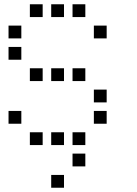

<svg xmlns="http://www.w3.org/2000/svg" viewBox="-20 -700 640 900"><path d="M121 -680Q120 -680 120 -680Q120 -680 120 -679V-621Q120 -620 120 -620Q120 -620 121 -620H179Q180 -620 180 -620Q180 -620 180 -621V-679Q180 -680 180 -680Q180 -680 179 -680ZM221 -680Q220 -680 220 -680Q220 -680 220 -679V-621Q220 -620 220 -620Q220 -620 221 -620H279Q280 -620 280 -620Q280 -620 280 -621V-679Q280 -680 280 -680Q280 -680 279 -680ZM321 -680Q320 -680 320 -680Q320 -680 320 -679V-621Q320 -620 320 -620Q320 -620 321 -620H379Q380 -620 380 -620Q380 -620 380 -621V-679Q380 -680 380 -680Q380 -680 379 -680ZM21 -580Q20 -580 20 -580Q20 -580 20 -579V-521Q20 -520 20 -520Q20 -520 21 -520H79Q80 -520 80 -520Q80 -520 80 -521V-579Q80 -580 80 -580Q80 -580 79 -580ZM421 -580Q420 -580 420 -580Q420 -580 420 -579V-521Q420 -520 420 -520Q420 -520 421 -520H479Q480 -520 480 -520Q480 -520 480 -521V-579Q480 -580 480 -580Q480 -580 479 -580ZM21 -480Q20 -480 20 -480Q20 -480 20 -479V-421Q20 -420 20 -420Q20 -420 21 -420H79Q80 -420 80 -420Q80 -420 80 -421V-479Q80 -480 80 -480Q80 -480 79 -480ZM121 -380Q120 -380 120 -380Q120 -380 120 -379V-321Q120 -320 120 -320Q120 -320 121 -320H179Q180 -320 180 -320Q180 -320 180 -321V-379Q180 -380 180 -380Q180 -380 179 -380ZM221 -380Q220 -380 220 -380Q220 -380 220 -379V-321Q220 -320 220 -320Q220 -320 221 -320H279Q280 -320 280 -320Q280 -320 280 -321V-379Q280 -380 280 -380Q280 -380 279 -380ZM321 -380Q320 -380 320 -380Q320 -380 320 -379V-321Q320 -320 320 -320Q320 -320 321 -320H379Q380 -320 380 -320Q380 -320 380 -321V-379Q380 -380 380 -380Q380 -380 379 -380ZM421 -280Q420 -280 420 -280Q420 -280 420 -279V-221Q420 -220 420 -220Q420 -220 421 -220H479Q480 -220 480 -220Q480 -220 480 -221V-279Q480 -280 480 -280Q480 -280 479 -280ZM21 -180Q20 -180 20 -180Q20 -180 20 -179V-121Q20 -120 20 -120Q20 -120 21 -120H79Q80 -120 80 -120Q80 -120 80 -121V-179Q80 -180 80 -180Q80 -180 79 -180ZM421 -180Q420 -180 420 -180Q420 -180 420 -179V-121Q420 -120 420 -120Q420 -120 421 -120H479Q480 -120 480 -120Q480 -120 480 -121V-179Q480 -180 480 -180Q480 -180 479 -180ZM121 -80Q120 -80 120 -80Q120 -80 120 -79V-21Q120 -20 120 -20Q120 -20 121 -20H179Q180 -20 180 -20Q180 -20 180 -21V-79Q180 -80 180 -80Q180 -80 179 -80ZM221 -80Q220 -80 220 -80Q220 -80 220 -79V-21Q220 -20 220 -20Q220 -20 221 -20H279Q280 -20 280 -20Q280 -20 280 -21V-79Q280 -80 280 -80Q280 -80 279 -80ZM321 -80Q320 -80 320 -80Q320 -80 320 -79V-21Q320 -20 320 -20Q320 -20 321 -20H379Q380 -20 380 -20Q380 -20 380 -21V-79Q380 -80 380 -80Q380 -80 379 -80ZM321 20Q320 20 320 20Q320 20 320 21V79Q320 80 320 80Q320 80 321 80H379Q380 80 380 80Q380 80 380 79V21Q380 20 380 20Q380 20 379 20ZM221 120Q220 120 220 120Q220 120 220 121V179Q220 180 220 180Q220 180 221 180H279Q280 180 280 180Q280 180 280 179V121Q280 120 280 120Q280 120 279 120Z"/></svg>

Font: Doto Medium
Style: Regular
Weight: 500
Monospace: yes
Version: Version 1.000